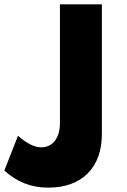

<svg xmlns="http://www.w3.org/2000/svg" viewBox="-20 -845 583 881"><path d="M201 16Q316.5 16 382 -49Q447.5 -114 447.5 -232V-825H255V-281Q255 -229 231.8 -199Q208.5 -169 168.5 -169Q123 -169 62.5 -222L0 -62.5Q85 16 201 16Z"/></svg>

Font: Spartan ExtraBold
Style: Regular
Weight: 800
Designer: Matt Bailey, Mirko Velimirovic
Foundry: Matt Bailey
Version: Version 1.003; ttfautohint (v1.8.3)